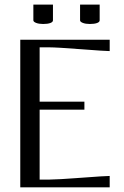

<svg xmlns="http://www.w3.org/2000/svg" viewBox="-20 -803 531 823"><path d="M323.2 -783.2H407.2V-715.8Q407.2 -708.5 395.8 -704.3Q384.3 -700.2 365.2 -700.2Q347.2 -700.2 335.2 -704.8Q323.2 -709.5 323.2 -715.8ZM123 -783.2H207V-715.8Q207 -708.5 195.6 -704.3Q184.1 -700.2 165 -700.2Q147 -700.2 135 -704.8Q123 -709.5 123 -715.8ZM66.9 -632.8H450.2V-584Q431.6 -584 327.4 -592Q223.1 -600.1 190.9 -600.1H149.9V-367.2H341.8V-333H149.9V-33.2H190.9Q223.1 -33.2 327.4 -41Q431.6 -48.8 450.2 -48.8V0H66.9Z"/></svg>

Font: Resagokr
Style: Regular
Weight: 500
Designer: gluk
Foundry: gluk
Version: Version 0.95